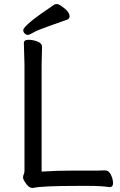

<svg xmlns="http://www.w3.org/2000/svg" viewBox="-20 -906 587 941"><path d="M310 -810Q261 -792 213 -775.5Q165 -759 144.5 -747Q124 -735 116 -735Q108 -735 101 -742Q94 -749 94 -758Q94 -782 247 -884Q251 -886 259.5 -886Q268 -886 283 -875Q321 -849 321 -826Q321 -815 310 -810ZM184 -65Q256 -70 345 -70H458Q482 -70 495 -71H496Q513 -71 523.5 -49.5Q534 -28 534 -8.5Q534 11 517 11H516Q477 5 413 5H372Q181 5 143 15H139Q119 15 101 -16Q93 -28 93 -36.5Q93 -45 96.5 -52Q100 -59 100 -70V-589L97 -695Q97 -711 119.5 -711Q142 -711 164 -702.5Q186 -694 186 -677L184 -588Z"/></svg>

Font: LXGW WenKai Lite
Style: Bold
Weight: 700
Designer: LXGW / Fontworks Inc.
Foundry: LXGW / Fontworks Inc.
Version: Version 1.330;April 28, 2024